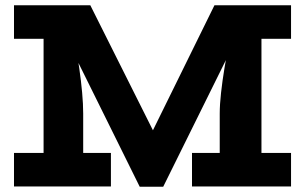

<svg xmlns="http://www.w3.org/2000/svg" viewBox="-20 -706 1155 727"><path d="M509 1 169 -686H322L609 -113L574 1ZM33 0V-127H400V0ZM145 -72V-686H238Q243 -664 250.5 -626.5Q258 -589 265.5 -543Q273 -497 280 -448.5Q287 -400 291 -355.5Q295 -311 295 -276V-72ZM33 -559V-686H293V-559ZM707 0V-127H1082V0ZM539 1 510 -113 792 -686H938L598 1ZM812 -72V-276Q812 -310 817 -355Q822 -400 830 -448.5Q838 -497 847.5 -543Q857 -589 866 -626.5Q875 -664 882 -686H970V-72ZM814 -559V-686H1082V-559Z"/></svg>

Font: BioRhyme ExtraBold ExtraBold
Style: Regular
Weight: 800
Version: Version 1.600;gftools[0.9.33]